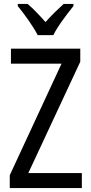

<svg xmlns="http://www.w3.org/2000/svg" viewBox="-20 -963 464 983"><path d="M173 -783H253C275 -829 324 -892 356 -932V-943H306C272 -912 248 -889 213 -850C182 -885 149 -920 121 -943H71V-932C107 -888 150 -828 173 -783ZM399 0V-77H125L391 -647V-714H36V-637H295L30 -66V0Z"/></svg>

Font: Noto Sans Lao Looped Condensed
Style: Regular
Weight: 400
Width: 3
Designer: Mark Frömberg, Ben Mitchell
Foundry: The Fontpad Ltd
Version: Version 1.003